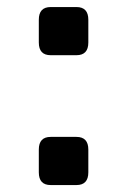

<svg xmlns="http://www.w3.org/2000/svg" viewBox="-20 -533 366 553"><path d="M126 0Q91.8 0 91.8 -36.6V-102.1Q91.8 -138.7 126 -138.7H200.2Q234.4 -138.7 234.4 -102.1V-36.6Q234.4 0 200.2 0ZM126 -374Q91.8 -374 91.8 -410.6V-476.1Q91.8 -512.7 126 -512.7H200.2Q234.4 -512.7 234.4 -476.1V-410.6Q234.4 -374 200.2 -374Z"/></svg>

Font: Istok
Style: Bold
Weight: 700
Designer: Andrey V. Panov
Foundry: Andrey V. Panov
Version: Version 1.0.1